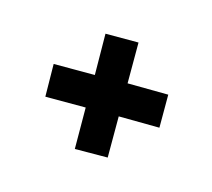

<svg xmlns="http://www.w3.org/2000/svg" viewBox="-80 -533 694 628"><g transform="rotate(-30 267.0 -219.0)"><path d="M170.9 -42 91.8 -120.1 190.4 -219.7 93.8 -316.4 170.9 -395.5 269.5 -296.9 367.2 -396.5 446.3 -317.4 348.6 -219.7 445.3 -121.1 366.2 -42 269.5 -140.6Z"/></g></svg>

Font: Padauk Book
Style: Bold
Weight: 700
Designer: Debbi Hosken, Becca Hirsbrunner Spalinger
Foundry: SIL International
Version: Version 5.000